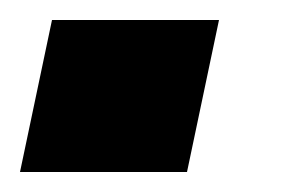

<svg xmlns="http://www.w3.org/2000/svg" viewBox="-56 -172 283 192"><path d="M-36 0 -4 -152H163L131 0Z"/></svg>

Font: Kanit ExtraBold
Style: Italic
Weight: 800
Italic angle: -12°
Designer: Katatrad Team
Foundry: CadsonDemak
Version: Version 2.000; ttfautohint (v1.8.3)